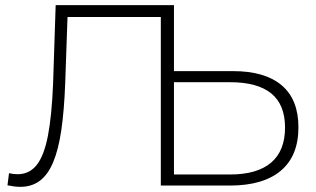

<svg xmlns="http://www.w3.org/2000/svg" viewBox="-20 -720 1226 745"><path d="M59 5Q47 5 35.5 3.5Q24 2 9 -1L15 -48Q32 -44 48 -44Q94 -44 122.5 -80Q151 -116 166 -193.5Q181 -271 186 -396L196 -700H655V0H604V-654H242L233 -397Q229 -291 218 -215.5Q207 -140 186.5 -91Q166 -42 134.5 -18.5Q103 5 59 5ZM885 -444Q1008 -444 1073 -389Q1138 -334 1138 -226Q1138 -115 1069.5 -57.5Q1001 0 872 0H604V-700H655V-444ZM873 -43Q978 -43 1032 -89Q1086 -135 1086 -225Q1086 -314 1032.5 -357.5Q979 -401 873 -401H655V-43Z"/></svg>

Font: Montserrat Z Light
Style: Regular
Weight: 300
Designer: Julieta Ulanovsky
Foundry: Julieta Ulanovsky
Version: Version 8.000